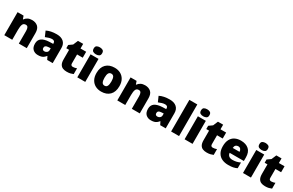

<svg xmlns="http://www.w3.org/2000/svg" viewBox="213 -2380 6093 3995"><g transform="rotate(30 3259.5 -383.0)"><path d="M412 -563Q498 -563 552 -515Q606 -467 606 -360V0H415V-302Q415 -357 399 -385Q383 -413 348 -413Q294 -413 275.5 -369Q257 -325 257 -242V0H66V-553H210L236 -480H243Q269 -519 311.5 -541Q354 -563 412 -563Z M1006 -563Q1111 -563 1170 -511Q1229 -459 1229 -363V0H1097L1060 -73H1056Q1033 -44 1008.5 -25.5Q984 -7 952 1.5Q920 10 874 10Q802 10 754 -34Q706 -78 706 -169Q706 -258 767.5 -301Q829 -344 946 -349L1038 -352V-360Q1038 -397 1020 -412.5Q1002 -428 971 -428Q938 -428 898 -416.5Q858 -405 817 -387L762 -513Q810 -538 870.5 -550.5Q931 -563 1006 -563ZM995 -245Q943 -243 921.5 -226.5Q900 -210 900 -180Q900 -152 915 -138.5Q930 -125 955 -125Q990 -125 1014.5 -147Q1039 -169 1039 -204V-247Z M1630 -141Q1656 -141 1677.5 -146.5Q1699 -152 1722 -160V-21Q1691 -8 1656 1Q1621 10 1567 10Q1513 10 1472.5 -7Q1432 -24 1409 -65.5Q1386 -107 1386 -182V-410H1319V-488L1404 -548L1453 -664H1578V-553H1714V-410H1578V-195Q1578 -141 1630 -141Z M1916 -776Q1957 -776 1987.5 -759Q2018 -742 2018 -691Q2018 -642 1987.5 -624.5Q1957 -607 1916 -607Q1874 -607 1844.5 -624.5Q1815 -642 1815 -691Q1815 -742 1844.5 -759Q1874 -776 1916 -776ZM2011 -553V0H1820V-553Z M2672 -278Q2672 -139 2598 -64.5Q2524 10 2395 10Q2315 10 2253 -23.5Q2191 -57 2155.5 -121.5Q2120 -186 2120 -278Q2120 -415 2194 -489Q2268 -563 2398 -563Q2478 -563 2539.5 -530Q2601 -497 2636.5 -433.5Q2672 -370 2672 -278ZM2314 -278Q2314 -207 2333 -169.5Q2352 -132 2397 -132Q2441 -132 2459.5 -169.5Q2478 -207 2478 -278Q2478 -349 2459.5 -385Q2441 -421 2396 -421Q2353 -421 2333.5 -385Q2314 -349 2314 -278Z M3127 -563Q3213 -563 3267 -515Q3321 -467 3321 -360V0H3130V-302Q3130 -357 3114 -385Q3098 -413 3063 -413Q3009 -413 2990.5 -369Q2972 -325 2972 -242V0H2781V-553H2925L2951 -480H2958Q2984 -519 3026.5 -541Q3069 -563 3127 -563Z M3721 -563Q3826 -563 3885 -511Q3944 -459 3944 -363V0H3812L3775 -73H3771Q3748 -44 3723.5 -25.5Q3699 -7 3667 1.5Q3635 10 3589 10Q3517 10 3469 -34Q3421 -78 3421 -169Q3421 -258 3482.5 -301Q3544 -344 3661 -349L3753 -352V-360Q3753 -397 3735 -412.5Q3717 -428 3686 -428Q3653 -428 3613 -416.5Q3573 -405 3532 -387L3477 -513Q3525 -538 3585.5 -550.5Q3646 -563 3721 -563ZM3710 -245Q3658 -243 3636.5 -226.5Q3615 -210 3615 -180Q3615 -152 3630 -138.5Q3645 -125 3670 -125Q3705 -125 3729.5 -147Q3754 -169 3754 -204V-247Z M4265 0H4074V-760H4265Z M4494 -776Q4535 -776 4565.5 -759Q4596 -742 4596 -691Q4596 -642 4565.5 -624.5Q4535 -607 4494 -607Q4452 -607 4422.5 -624.5Q4393 -642 4393 -691Q4393 -742 4422.5 -759Q4452 -776 4494 -776ZM4589 -553V0H4398V-553Z M4993 -141Q5019 -141 5040.5 -146.5Q5062 -152 5085 -160V-21Q5054 -8 5019 1Q4984 10 4930 10Q4876 10 4835.5 -7Q4795 -24 4772 -65.5Q4749 -107 4749 -182V-410H4682V-488L4767 -548L4816 -664H4941V-553H5077V-410H4941V-195Q4941 -141 4993 -141Z M5431 -563Q5552 -563 5622 -500Q5692 -437 5692 -310V-225H5351Q5353 -182 5383.5 -154Q5414 -126 5472 -126Q5524 -126 5567 -136Q5610 -146 5656 -168V-31Q5616 -10 5568.5 0Q5521 10 5449 10Q5365 10 5299.5 -19.5Q5234 -49 5196 -112Q5158 -175 5158 -273Q5158 -373 5192.5 -437Q5227 -501 5288.5 -532Q5350 -563 5431 -563ZM5438 -433Q5404 -433 5381.5 -412Q5359 -391 5355 -345H5519Q5518 -382 5497.5 -407.5Q5477 -433 5438 -433Z M5897 -776Q5938 -776 5968.5 -759Q5999 -742 5999 -691Q5999 -642 5968.5 -624.5Q5938 -607 5897 -607Q5855 -607 5825.5 -624.5Q5796 -642 5796 -691Q5796 -742 5825.5 -759Q5855 -776 5897 -776ZM5992 -553V0H5801V-553Z M6396 -141Q6422 -141 6443.5 -146.5Q6465 -152 6488 -160V-21Q6457 -8 6422 1Q6387 10 6333 10Q6279 10 6238.5 -7Q6198 -24 6175 -65.5Q6152 -107 6152 -182V-410H6085V-488L6170 -548L6219 -664H6344V-553H6480V-410H6344V-195Q6344 -141 6396 -141Z"/></g></svg>

Font: Noto Sans Syriac Western Black
Style: Regular
Weight: 900
Designer: Patrick Giasson and the Monotype Design Team
Foundry: Monotype Imaging Inc.
Version: Version 3.000; ttfautohint (v1.8.4.7-5d5b)